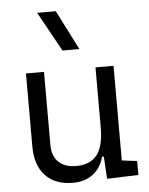

<svg xmlns="http://www.w3.org/2000/svg" viewBox="-56 -841 697 896"><g transform="rotate(-5 293.0 -392.5)"><path d="M250.5 9.8Q166.5 9.8 120.8 -38.8Q75.2 -87.4 75.2 -175.8V-517.6H159.7V-175.8Q159.7 -123.5 189 -95.2Q218.3 -66.9 271.5 -66.9Q335.4 -66.9 368.2 -106.4Q400.9 -146 400.9 -239.3V-517.6H485.4V-74.2L556.6 -65.4V0L409.7 4.9L403.3 -99.6H395Q381.3 -47.4 343.5 -18.8Q305.7 9.8 250.5 9.8ZM254.4 -609.4 151.9 -794.9H239.3L333.5 -609.4Z"/></g></svg>

Font: Cascadia Code PL SemiLight
Style: Regular
Weight: 350
Monospace: yes
Designer: Aaron Bell
Foundry: Saja Typeworks
Version: Version 2404.023; ttfautohint (v1.8.4)